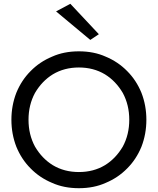

<svg xmlns="http://www.w3.org/2000/svg" viewBox="-20 -980 830 1010"><path d="M164 -209Q201 -146 258 -111Q318 -75 395 -75Q472 -75 532 -111Q589 -146 626 -209Q660 -272 660 -350Q660 -428 626 -491Q589 -554 532 -589Q472 -625 395 -625Q318 -625 258 -589Q201 -554 164 -491Q130 -428 130 -350Q130 -272 164 -209ZM66 -492Q93 -558 141 -606Q189 -655 254 -682Q316 -710 395 -710Q474 -710 536 -682Q601 -655 649 -606Q697 -558 724 -492Q750 -425 750 -350Q750 -275 724 -208Q697 -142 649 -94Q601 -45 536 -18Q474 10 395 10Q316 10 254 -18Q189 -45 141 -94Q93 -142 66 -208Q40 -275 40 -350Q40 -425 66 -492ZM275 -920 350 -960 500 -800 455 -770Z"/></svg>

Font: jost-mod-400
Style: Regular
Weight: 400
Version: Version 3.200; ttfautohint (v0.97) -l 8 -r 50 -G 200 -x 14 -